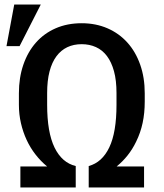

<svg xmlns="http://www.w3.org/2000/svg" viewBox="-20 -823 718 843"><path d="M66 -620.5H8.5L42.5 -803H159ZM612.5 0H369.5V-94Q428.5 -110 460 -176.2Q491.5 -242.5 491.5 -363V-414.5Q491.5 -470 480.5 -510.2Q469.5 -550.5 449.5 -577Q429.5 -603.5 401.2 -616.2Q373 -629 338.5 -629Q303.5 -629 275.5 -615.8Q247.5 -602.5 227.8 -576Q208 -549.5 197.5 -509.2Q187 -469 187 -414.5V-363Q187 -242 219.5 -175.2Q252 -108.5 312.5 -94V0H69.5V-92H186.5V-92.5Q158.5 -115.5 135.8 -144.8Q113 -174 97 -208.5Q81 -243 72 -282Q63 -321 63 -363V-413.5Q63 -482 82.5 -538.8Q102 -595.5 137.8 -636Q173.5 -676.5 224.5 -698.8Q275.5 -721 338.5 -721Q400.5 -721 451.8 -698.8Q503 -676.5 539.2 -636.2Q575.5 -596 595.5 -539.2Q615.5 -482.5 615.5 -413.5V-377Q615.5 -326.5 606.2 -283.2Q597 -240 577.5 -200.5Q561.5 -167.5 540 -140.5Q518.5 -113.5 492.5 -92.5L493 -92H612.5Z"/></svg>

Font: Roberto Sans Medium
Style: Regular
Weight: 500
Designer: Google (font) & Cristiano Sobral (main changes)
Version: Version 1.000;October 12, 2021;FontCreator 14.0.0.2814 64-bi